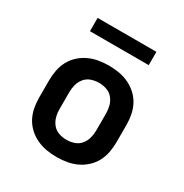

<svg xmlns="http://www.w3.org/2000/svg" viewBox="-166 -838 933 976"><g transform="rotate(30 300.0 -350.5)"><path d="M300 8Q270 8 240.5 3Q211 -2 184 -14.5Q157 -27 134.5 -47.5Q112 -68 98 -94.5Q84 -121 78.5 -150.5Q73 -180 73 -210V-310Q73 -340 78.5 -369.5Q84 -399 98 -425.5Q112 -452 134.5 -472.5Q157 -493 184 -505.5Q211 -518 240.5 -523Q270 -528 300 -528Q330 -528 359.5 -523Q389 -518 416 -505.5Q443 -493 465.5 -472.5Q488 -452 502 -425.5Q516 -399 521.5 -369.5Q527 -340 527 -310V-210Q527 -180 521.5 -150.5Q516 -121 502 -94.5Q488 -68 465.5 -47.5Q443 -27 416 -14.5Q389 -2 359.5 3Q330 8 300 8ZM300 -93Q323 -93 345 -100.5Q367 -108 381.5 -125.5Q396 -143 402 -165Q408 -187 408 -210V-310Q408 -333 402 -355Q396 -377 381.5 -394.5Q367 -412 345 -419.5Q323 -427 300 -427Q277 -427 255 -419.5Q233 -412 218.5 -394.5Q204 -377 198 -355Q192 -333 192 -310V-210Q192 -187 198 -165Q204 -143 218.5 -125.5Q233 -108 255 -100.5Q277 -93 300 -93ZM128 -631V-709H473V-631Z"/></g></svg>

Font: Iosevka Aile
Style: Bold
Weight: 700
Designer: Belleve Invis
Foundry: Belleve Invis
Version: Version 28.0.1; ttfautohint (v1.8.4)